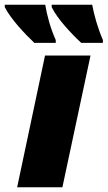

<svg xmlns="http://www.w3.org/2000/svg" viewBox="-61 -786 452 806"><path d="M280 -606H371V-618C349 -669 334 -723 326 -766H156V-756C180 -707 236 -647 280 -606ZM83 -606H173V-618C150 -669 136 -723 129 -766H-41V-756C-16 -707 40 -647 83 -606ZM11 0H201L319 -553H128Z"/></svg>

Font: Noto Sans UI Black
Style: Italic
Weight: 900
Italic angle: -372°
Designer: Monotype Design Team
Foundry: Monotype Imaging Inc.
Version: Version 1.901